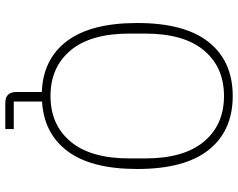

<svg xmlns="http://www.w3.org/2000/svg" viewBox="-107 -643 900 726"><g transform="rotate(90 343.0 -280.0)"><path d="M468 150H370Q328 150 328 109V12Q203 7 135 -83.5Q67 -174 67 -349Q67 -529 139.5 -619.5Q212 -710 343 -710Q474 -710 546.5 -619.5Q619 -529 619 -349Q619 -176 552 -86Q485 4 364 11V118H468ZM343 -21Q452 -21 515.5 -97Q579 -173 579 -319V-379Q579 -525 515.5 -601Q452 -677 343 -677Q234 -677 170.5 -601Q107 -525 107 -379V-319Q107 -173 170.5 -97Q234 -21 343 -21Z"/></g></svg>

Font: IBM Plex Sans Arabic ExtLt
Style: Regular
Weight: 200
Designer: Mike Abbink, Paul van der Laan, Pieter van Rosmalen, Wael Morcos, Khajak Apelian
Foundry: Bold Monday
Version: Version 1.2